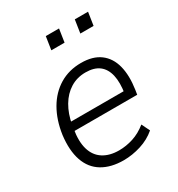

<svg xmlns="http://www.w3.org/2000/svg" viewBox="-168 -800 848 917"><g transform="rotate(-30 256.0 -342.0)"><path d="M248 8Q178 8 130.5 -20.5Q83 -49 63.5 -105.5Q44 -162 54 -243Q65 -320 98 -377Q131 -434 183 -465.5Q235 -497 302 -497Q367 -497 406.5 -467.5Q446 -438 460 -384Q474 -330 463 -256L459 -231H97L105 -278H429L409 -261Q419 -323 409.5 -364Q400 -405 372.5 -426Q345 -447 298 -447Q251 -447 214 -424Q177 -401 152.5 -359.5Q128 -318 118 -262L115 -242Q104 -177 117 -133Q130 -89 165 -66.5Q200 -44 252 -44Q291 -44 330 -56.5Q369 -69 405 -98L427 -53Q391 -22 343 -7Q295 8 248 8ZM370 -620 381 -692H454L443 -620ZM210 -620 221 -692H294L283 -620Z"/></g></svg>

Font: Nunito Sans 10pt SemiCondensed Light
Style: Italic
Weight: 300
Width: 4
Italic angle: -9°
Designer: Vernon Adams
Foundry: Vernon Adams
Version: Version 3.101;gftools[0.9.27]